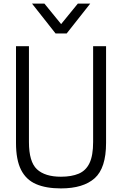

<svg xmlns="http://www.w3.org/2000/svg" viewBox="-20 -1037 679 1068"><path d="M482 -851ZM351 -851H289L158 -1017H227L320 -903L413 -1017H482ZM319 11Q236 11 180.5 -13Q125 -37 97 -92.5Q69 -148 69 -242V-780H141V-247Q141 -137 185.5 -95.5Q230 -54 319 -54Q378 -54 418 -71Q458 -88 478 -130Q498 -172 498 -247V-780H570V-242Q570 -102 506.5 -45.5Q443 11 319 11Z"/></svg>

Font: Tanohe Sans
Style: Regular
Weight: 400
Designer: Village Type and Design LLC & Cristiano Sobral
Foundry: Cooper Hewitt Smithsonian Design Museum
Version: Version 1.00;September 29, 2021;FontCreator 13.0.0.2655 64-b